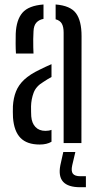

<svg xmlns="http://www.w3.org/2000/svg" viewBox="-20 -626 429 840"><path d="M36.9 -111.3Q36.4 -124 36.2 -136.3Q36 -148.5 36.5 -161.5Q38.7 -197.4 49.9 -225.7Q61 -254 85.9 -277.5Q110.8 -300.9 154.6 -321.7Q166.4 -327.5 179.2 -333.6Q191.9 -339.6 205.3 -345.3V-289.2Q197.5 -285.2 188.9 -279.8Q180.2 -274.5 170.3 -267.9Q137.9 -249 127.2 -220.4Q116.5 -191.8 115.8 -160.7Q115.8 -146.9 116 -136.8Q116.2 -126.7 116.7 -116.7Q119.2 -87.1 135.2 -70.3Q151.1 -53.5 178.9 -53.5Q193.8 -53.5 205.3 -57.9V-5.9Q185 6.3 153.6 6.3Q98.1 6.3 69.8 -22.6Q41.4 -51.4 36.9 -111.3ZM49.8 -391.7Q48.4 -412.8 48.4 -435.4Q48.3 -458.1 48.8 -478.5Q51.4 -539.3 78.2 -570.3Q105 -601.4 170.3 -606.4V-543.4Q150.5 -539.7 139 -526.9Q127.6 -514.1 126.6 -489Q125.6 -474.5 125.4 -455.3Q125.1 -436 125.6 -418.6Q126.1 -401.2 126.6 -391.7ZM258.4 0V-483.3Q258.4 -508.4 250.5 -522.5Q242.6 -536.5 223.4 -541.6V-606.4Q287.8 -601.3 312.3 -568.3Q336.8 -535.2 336.8 -468.2L336.2 0ZM355.8 193.1H330.7Q277.9 193.1 256.2 169.3Q234.6 145.4 244 97L256.9 39H309.7L296 97Q290.3 122.6 298.8 133.8Q307.3 145 331.5 145H355.8Z"/></svg>

Font: Big Shoulders Stencil Text Thin
Style: Regular
Weight: 100
Designer: Patric King
Foundry: XO Type Co
Version: Version 2.001